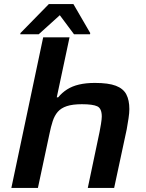

<svg xmlns="http://www.w3.org/2000/svg" viewBox="-20 -927 721 947"><path d="M36 0 193 -743H323L260 -447H267Q286 -470 311 -486Q336 -502 370 -510Q404 -518 448 -518Q515 -518 551.5 -504Q588 -490 603 -461.5Q618 -433 618 -389Q618 -370 614 -343.5Q610 -317 605 -289L543 0H413L471 -276Q474 -290 478 -315Q482 -340 482 -352Q482 -392 460 -402.5Q438 -413 384 -413Q338 -413 309.5 -403.5Q281 -394 265 -375.5Q249 -357 240 -329.5Q231 -302 224 -267L167 0ZM80 -758 81 -764 221 -907H342L425 -764L424 -758H345L275 -852L171 -758Z"/></svg>

Font: Saira Expanded SemiBold
Style: Italic
Weight: 600
Width: 7
Italic angle: -12°
Designer: Hector Gatti with collaboration of the Omnibus-Type team
Foundry: Omnibus-Type
Version: Version 1.101